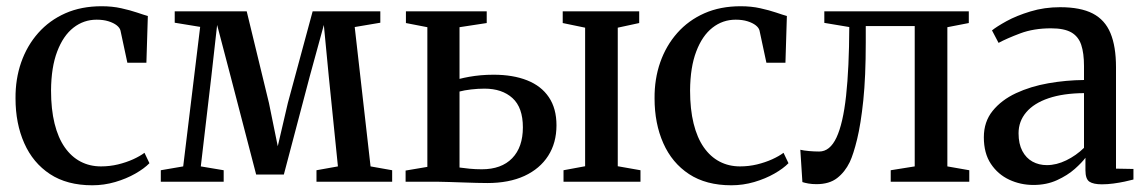

<svg xmlns="http://www.w3.org/2000/svg" viewBox="-20 -568 3580 600"><path d="M268.5 11Q189.5 11 136.2 -24Q83 -59 55.8 -120.5Q28.5 -182 28.5 -260.5Q28 -321 46.2 -373.2Q64.5 -425.5 99.5 -465Q134.5 -504.5 184.2 -526.5Q234 -548.5 297.5 -548.5Q331 -548.5 359 -542.2Q387 -536 408.2 -528.8Q429.5 -521.5 442 -518L437.5 -372H378L356.5 -472.5Q354.5 -481 344.8 -488.8Q335 -496.5 319 -501.5Q303 -506.5 282 -506.5Q241.5 -506.5 209.5 -481.5Q177.5 -456.5 158.8 -407.2Q140 -358 139.5 -285.5Q139.5 -226.5 150.5 -182Q161.5 -137.5 182.2 -107.8Q203 -78 231.8 -63Q260.5 -48 295.5 -48Q323 -48 348.8 -54.2Q374.5 -60.5 396 -70.2Q417.5 -80 431.5 -90.5L447 -58Q431 -41.5 403 -25.5Q375 -9.5 340 0.8Q305 11 268.5 11Z M482.5 0V-36L552.5 -48L605.5 -484L526 -497V-532.5H751L820.5 -246L848 -111L879.5 -246L957 -532.5H1168.5V-497L1088.5 -483.5L1138 -48L1205.5 -36V0H969V-36L1036 -48L1007.5 -328.5L992 -490L948 -329.5L867 -22.5H780.5L700.5 -330L658.5 -490L640.5 -329.5L607.5 -48L679 -36V0Z M1741 0V-36L1808.5 -48.5V-481.5L1738.5 -496V-532.5H1977.5V-496L1910.5 -481.5V-48.5L1981.5 -36V0ZM1247.5 0V-35L1315.5 -46.5V-483L1248.5 -496V-532.5H1501V-496L1416 -483V-321.5Q1429.5 -325 1446.2 -328Q1463 -331 1482.2 -332.8Q1501.5 -334.5 1522.5 -334.5Q1583 -334.5 1627.2 -317Q1671.5 -299.5 1695.2 -264.2Q1719 -229 1719 -176.5Q1719 -121.5 1693 -81Q1667 -40.5 1618.8 -18.2Q1570.5 4 1503 4Q1490 4 1470 3.5Q1450 3 1427.8 2.2Q1405.5 1.5 1385.5 0.8Q1365.5 0 1351.5 0ZM1485.5 -39Q1547 -39 1580.5 -73.5Q1614 -108 1614 -170Q1614 -232 1581.5 -261.5Q1549 -291 1494 -291Q1473.5 -291 1452.2 -288.5Q1431 -286 1416 -282V-44.5Q1429 -42.5 1447.2 -40.8Q1465.5 -39 1485.5 -39Z M2265.5 11Q2186.5 11 2133.2 -24Q2080 -59 2052.8 -120.5Q2025.5 -182 2025.5 -260.5Q2025 -321 2043.2 -373.2Q2061.5 -425.5 2096.5 -465Q2131.5 -504.5 2181.2 -526.5Q2231 -548.5 2294.5 -548.5Q2328 -548.5 2356 -542.2Q2384 -536 2405.2 -528.8Q2426.5 -521.5 2439 -518L2434.5 -372H2375L2353.5 -472.5Q2351.5 -481 2341.8 -488.8Q2332 -496.5 2316 -501.5Q2300 -506.5 2279 -506.5Q2238.5 -506.5 2206.5 -481.5Q2174.5 -456.5 2155.8 -407.2Q2137 -358 2136.5 -285.5Q2136.5 -226.5 2147.5 -182Q2158.5 -137.5 2179.2 -107.8Q2200 -78 2228.8 -63Q2257.5 -48 2292.5 -48Q2320 -48 2345.8 -54.2Q2371.5 -60.5 2393 -70.2Q2414.5 -80 2428.5 -90.5L2444 -58Q2428 -41.5 2400 -25.5Q2372 -9.5 2337 0.8Q2302 11 2265.5 11Z M2531.5 7.5Q2517.5 7.5 2506.2 5.5Q2495 3.5 2487.5 1L2481 -100Q2491.5 -97.5 2507.8 -96Q2524 -94.5 2540 -94.5Q2573.5 -94.5 2594 -138.2Q2614.5 -182 2624 -268.5Q2633.5 -355 2634 -483.5L2556 -496.5V-532.5H3007.5V-496L2940.5 -483V-48L3009 -36V0H2763.5V-36L2838.5 -48V-486.5H2685.5V-435Q2685.5 -328.5 2677.8 -254.2Q2670 -180 2658.5 -133Q2647 -86 2635.5 -61.5Q2620.5 -30.5 2596 -11.5Q2571.5 7.5 2531.5 7.5Z M3209.5 10Q3169 10 3133.8 -6.5Q3098.5 -23 3076.5 -56Q3054.5 -89 3054.5 -139Q3054.5 -187.5 3082 -221.5Q3109.5 -255.5 3155 -276.8Q3200.5 -298 3256 -307.8Q3311.5 -317.5 3367.5 -318V-361.5Q3367.5 -402 3358.8 -428Q3350 -454 3327.8 -466.8Q3305.5 -479.5 3264.5 -479.5Q3210.5 -479.5 3168.5 -463.8Q3126.5 -448 3100.5 -434L3080 -473Q3094 -484.5 3125.2 -501.8Q3156.5 -519 3200 -532.2Q3243.5 -545.5 3293 -545.5Q3356.5 -545.5 3394.8 -525.8Q3433 -506 3450.2 -464.5Q3467.5 -423 3467.5 -358V-41L3522 -40V-7Q3511 -4 3494.5 -0.5Q3478 3 3459.5 5.5Q3441 8 3423.5 8Q3397 8 3384.5 -0.2Q3372 -8.5 3372 -36V-75Q3361.5 -60.5 3338.8 -40.2Q3316 -20 3283.2 -5Q3250.5 10 3209.5 10ZM3251.5 -52Q3281.5 -52 3312.2 -67Q3343 -82 3367.5 -106V-277Q3302.5 -276.5 3256.8 -261Q3211 -245.5 3187 -217.2Q3163 -189 3163 -151.5Q3163 -118.5 3174.8 -96.2Q3186.5 -74 3206.5 -63Q3226.5 -52 3251.5 -52Z"/></svg>

Font: Merriweather 72pt
Style: Regular
Weight: 400
Version: Version 2.100